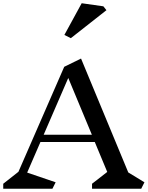

<svg xmlns="http://www.w3.org/2000/svg" viewBox="-23 -1167 913 1187"><path d="M850 0H546V-31L640 -104L563 -289H227L145 -100L321 -40L301 0H-3V-31L91 -105L374 -754L478 -805L770 -101L870 -40ZM399 -685 247 -334H545ZM635 -1104 415 -931 375 -951 482 -1147 616 -1128Z"/></svg>

Font: Inknut Antiqua
Style: Regular
Weight: 400
Designer: Claus Eggers Sørensen
Foundry: Claus Eggers Sørensen
Version: Version 1.003; ttfautohint (v1.8.2) -l 8 -r 50 -G 200 -x 14 